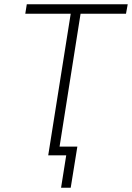

<svg xmlns="http://www.w3.org/2000/svg" viewBox="-20 -725 616 896"><path d="M265 151 289 0H205L310 -661H98L105 -705H576L568 -661H356L258 -41H341L310 151Z"/></svg>

Font: Nunito Sans 7pt Condensed ExtraLight
Style: Italic
Weight: 250
Width: 3
Italic angle: -9°
Designer: Vernon Adams
Foundry: Vernon Adams
Version: Version 3.101;gftools[0.9.27]